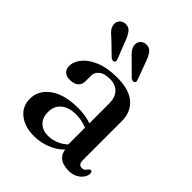

<svg xmlns="http://www.w3.org/2000/svg" viewBox="-199 -812 939 939"><g transform="rotate(45 271.0 -342.0)"><path d="M348.5 -61.5V-71.5L342 -74.5V-360Q342 -403.5 320.2 -426.5Q298.5 -449.5 259 -449.5Q221 -449.5 202 -433.8Q183 -418 183 -396V-357Q183 -332.5 167 -319.8Q151 -307 123.5 -307Q99 -307 86.2 -319.5Q73.5 -332 73.5 -353.5Q73.5 -384 97.5 -413Q121.5 -442 167.2 -460.8Q213 -479.5 278.5 -479.5Q363.5 -479.5 405 -443Q446.5 -406.5 446.5 -345V-74.5Q446.5 -58 452.8 -50.8Q459 -43.5 470 -43.5Q482 -43.5 487.5 -49Q493 -54.5 497 -60Q499.5 -63.5 502 -65.8Q504.5 -68 508.5 -68Q514 -68 516.5 -64.2Q519 -60.5 519 -54Q519 -39.5 509 -24.5Q499 -9.5 480 1Q461 11.5 433 11.5Q393.5 11.5 371 -7.2Q348.5 -26 348.5 -61.5ZM51 -104Q51 -163 103.8 -201Q156.5 -239 250.5 -239Q284.5 -239 313 -232.8Q341.5 -226.5 363 -216.5L355 -189.5Q334.5 -198 312.8 -203.8Q291 -209.5 265 -209.5Q215.5 -209.5 187.5 -185.8Q159.5 -162 159.5 -121Q159.5 -81 182.5 -59.5Q205.5 -38 241 -38Q274 -38 305 -53Q336 -68 358 -96L368.5 -73Q339 -32.5 292.5 -10.5Q246 11.5 194 11.5Q130.5 11.5 90.8 -19.8Q51 -51 51 -104ZM181 -636 216.5 -545Q219 -539 219.5 -533.8Q220 -528.5 215.5 -525Q211.5 -521.5 205.2 -522.5Q199 -523.5 194 -527L123.5 -595Q105.5 -609 95.2 -622.5Q85 -636 84 -653Q82.5 -668.5 93.5 -680.8Q104.5 -693 123 -694Q145 -695 157.8 -679Q170.5 -663 181 -636ZM323.5 -635 357.5 -543.5Q360 -537 360.2 -532Q360.5 -527 355.5 -523.5Q351.5 -520 345.2 -521.2Q339 -522.5 333.5 -526L263.5 -595.5Q247 -610 237.2 -623.8Q227.5 -637.5 226.5 -654.5Q226 -670.5 237 -682.2Q248 -694 266.5 -694.5Q289 -695 301.5 -678.5Q314 -662 323.5 -635Z"/></g></svg>

Font: Fraunces Wonky
Style: Regular
Weight: 400
Version: Version 1.000;[b76b70a41]